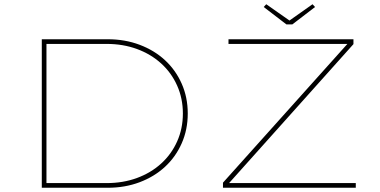

<svg xmlns="http://www.w3.org/2000/svg" viewBox="-20 -885 1793 905"><path d="M177 0V-700H488Q569 -700 638 -674Q707 -648 757.5 -601.5Q808 -555 836.5 -490.5Q865 -426 865 -350Q865 -274 836.5 -209.5Q808 -145 757.5 -98.5Q707 -52 638 -26Q569 0 488 0ZM199 -13 189 -22H483Q560 -22 625.5 -46Q691 -70 739.5 -114Q788 -158 815 -218.5Q842 -279 842 -350Q842 -421 815 -481.5Q788 -542 739.5 -586Q691 -630 625.5 -654Q560 -678 483 -678H188L199 -689ZM1031 0V-24L1630 -692L1629 -678H1057V-700H1646V-677L1049 -10L1051 -22H1657V0ZM1330 -770 1223 -852 1235 -865 1352 -783H1337L1453 -865L1465 -852L1358 -770Z"/></svg>

Font: Lexend Tera Thin
Style: Regular
Weight: 250
Version: Version 1.007